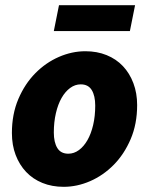

<svg xmlns="http://www.w3.org/2000/svg" viewBox="-20 -710 580 742"><path d="M226 12Q181 12 144 -3Q107 -18 81 -45.5Q55 -73 40.5 -111Q26 -149 26 -196Q26 -269 51 -327.5Q76 -386 116.5 -427Q157 -468 207.5 -490Q258 -512 310 -512Q355 -512 392 -497Q429 -482 455 -454.5Q481 -427 495.5 -388.5Q510 -350 510 -304Q510 -231 485 -172.5Q460 -114 419.5 -73Q379 -32 328.5 -10Q278 12 226 12ZM244 -116Q266 -116 285 -130Q304 -144 318 -168.5Q332 -193 340 -227Q348 -261 348 -302Q348 -340 334.5 -362Q321 -384 292 -384Q270 -384 251 -370Q232 -356 218 -331.5Q204 -307 196 -272.5Q188 -238 188 -198Q188 -160 201.5 -138Q215 -116 244 -116ZM188 -590 208 -690H502L482 -590Z"/></svg>

Font: mr_Source Sans Pro
Style: Italic
Weight: 900
Italic angle: -11°
Designer: Paul D. Hunt
Foundry: Adobe Systems Incorporated
Version: Version 1.076;July 10, 2024;FontCreator 11.5.0.2430 64-bit